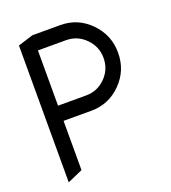

<svg xmlns="http://www.w3.org/2000/svg" viewBox="-133 -828 828 928"><g transform="rotate(-20 281.0 -364.0)"><path d="M139.6 -649.9V-365.7H284.2Q342.3 -365.7 383.8 -407.2Q425.3 -448.7 425.3 -507.8Q425.3 -565.9 383.8 -607.9Q342.3 -649.9 284.2 -649.9ZM61.5 0V-703.6L139.6 -728H282.7Q373 -728 436 -663.6Q500 -598.6 500 -507.8Q500 -416 436.5 -352.1Q372.6 -287.6 282.7 -287.6H139.6V-34.2Z"/></g></svg>

Font: NovaMono
Style: Regular
Weight: 400
Monospace: yes
Version: Version 1.2